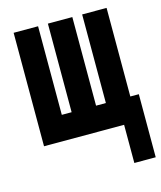

<svg xmlns="http://www.w3.org/2000/svg" viewBox="-106 -598 714 850"><g transform="rotate(-15 251.0 -172.5)"><path d="M404 175V0H37V-520H149V-114H194V-520H306V-114H351V-520H463V-114H502V175Z"/></g></svg>

Font: Iosevka SS04 Heavy
Style: Regular
Weight: 900
Monospace: yes
Designer: Belleve Invis
Foundry: Belleve Invis
Version: Version 19.0.0; ttfautohint (v1.8.4)